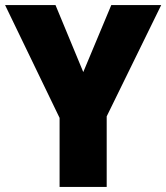

<svg xmlns="http://www.w3.org/2000/svg" viewBox="-20 -734 653 754"><path d="M307 -451 198 -714H0L214 -271V0H399V-277L613 -714H417Z"/></svg>

Font: Noto Sans Kannada SemiCondensed Black
Style: Regular
Weight: 900
Width: 4
Designer: Jelle Bosma - Monotype Design Team
Foundry: Monotype Imaging Inc.
Version: Version 2.005